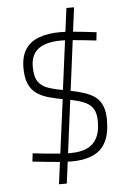

<svg xmlns="http://www.w3.org/2000/svg" viewBox="-60 -837 681 1003"><g transform="rotate(-5 280.0 -336.0)"><path d="M208 121 267 -327 306 -320 249 121ZM310 -350 270 -357 327 -793H367ZM284 8Q257 8 220 5Q183 2 146 -2Q109 -6 80 -9L85 -52Q113 -49 149.5 -45Q186 -41 221.5 -38.5Q257 -36 282 -36Q334 -36 368.5 -51.5Q403 -67 421 -100.5Q439 -134 439 -188Q439 -233 422.5 -257.5Q406 -282 371.5 -295Q337 -308 280 -318Q231 -326 193 -337Q155 -348 129 -367Q103 -386 89.5 -418Q76 -450 76 -500Q76 -561 101 -598.5Q126 -636 172.5 -653Q219 -670 282 -670Q309 -670 344.5 -667Q380 -664 414.5 -660Q449 -656 473 -653L468 -610Q441 -613 405.5 -617Q370 -621 337 -623.5Q304 -626 284 -626Q232 -626 197 -613Q162 -600 143.5 -573Q125 -546 125 -502Q125 -450 143.5 -423.5Q162 -397 199.5 -385Q237 -373 296 -363Q344 -354 380 -342.5Q416 -331 439.5 -313Q463 -295 475 -265.5Q487 -236 487 -192Q487 -119 463.5 -75Q440 -31 394.5 -11.5Q349 8 284 8Z"/></g></svg>

Font: Cairo Play Light
Style: Regular
Weight: 300
Version: Version 3.119